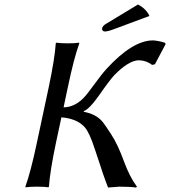

<svg xmlns="http://www.w3.org/2000/svg" viewBox="-20 -840 766 864"><path d="M601.1 -819.8Q639.6 -798.8 652.3 -768.1L496.1 -710Q465.3 -698.2 451.2 -698.2Q438 -699.7 439.5 -712.9Q441.4 -723.1 457 -732.9Q458.5 -733.9 459 -733.9ZM198.7 -444.8Q226.1 -573.7 231 -645L233.9 -647.9Q251.5 -645 284.2 -645Q316.9 -645 335.9 -647.9L336.9 -645Q312.5 -578.1 284.7 -444.8L266.1 -356.9Q322.3 -357.9 366.7 -411.1Q377.9 -424.3 400.4 -455.1Q436.5 -504.9 460 -530.8Q576.2 -657.2 667 -658.2Q688.5 -657.7 721.7 -647.9L725.6 -642.1L677.2 -550.8L664.6 -547.9Q638.2 -568.4 604 -568.8Q558.6 -567.4 494.6 -502Q474.1 -480.5 422.4 -406.2Q383.8 -351.6 357.4 -339.8L356.4 -336.9Q412.6 -327.1 442.4 -291Q452.1 -278.8 479.5 -236.8Q510.3 -190.4 539.1 -110.4Q563.5 -44.4 596.2 0L592.3 3.9Q566.9 0 516.1 0Q509.8 0 466.3 3.9Q448.2 -40.5 409.7 -160.2Q408.2 -165 406.7 -168.9Q382.8 -243.2 361.3 -267.6Q326.7 -306.2 256.3 -312L232.4 -200.2Q205.1 -71.3 200.2 0L197.3 2.9Q179.7 0 147 0Q114.3 0 95.2 2.9L94.2 0Q118.7 -68.4 146.5 -200.2Z"/></svg>

Font: Linux Biolinum Slanted O
Style: Slanted
Weight: 400
Designer: Philipp H. Poll
Foundry: Philipp H. Poll
Version: Version 1.0.4